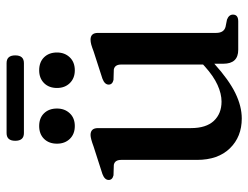

<svg xmlns="http://www.w3.org/2000/svg" viewBox="-107 -655 772 598"><g transform="rotate(-90 279.0 -356.0)"><path d="M80 -128.5V-364.5Q80 -384.5 64.5 -387.5L32 -388.5Q17.5 -392 17.5 -403.5Q17.5 -416 36 -423L121.5 -450.5Q147 -460 157.5 -460Q179 -460 179 -437V-147.5Q179 -100 201.5 -76Q224 -52 261.5 -52Q286 -52 313.5 -64.5Q341 -77 371 -104L377 -109.5V-364.5Q377 -384.5 361.5 -387.5L329 -388.5Q314.5 -392 314.5 -403.5Q314.5 -416 333 -423L418 -450.5Q431 -455.5 439.2 -457.8Q447.5 -460 454.5 -460Q475.5 -460 475.5 -437V-69Q475.5 -44.5 494.5 -39.5L517 -35Q532.5 -29 532.5 -16.5Q532.5 0 511.5 0H423Q379.5 0 379.5 -46.5V-74.5Q329 -29 288 -9Q247 11 209 11Q152 11 116 -26Q80 -63 80 -128.5ZM185.5 -509Q160.5 -509 145.5 -524.5Q130.5 -540 130.5 -564.5Q130.5 -589.5 145.5 -604.8Q160.5 -620 185.5 -620Q210.5 -620 225.2 -604.8Q240 -589.5 240 -564.5Q240 -540.5 225.2 -524.8Q210.5 -509 185.5 -509ZM359 -509Q334.5 -509 319.2 -524.5Q304 -540 304 -564.5Q304 -589.5 319.2 -604.8Q334.5 -620 359 -620Q384.5 -620 399.5 -604.8Q414.5 -589.5 414.5 -564.5Q414.5 -540.5 399.5 -524.8Q384.5 -509 359 -509ZM139.5 -694.5Q139.5 -721.5 163.5 -721.5H381.5Q405.5 -721.5 405.5 -694.5Q405.5 -667.5 381.5 -667.5H163.5Q139.5 -667.5 139.5 -694.5Z"/></g></svg>

Font: Fraunces 72pt Soft
Style: Regular
Weight: 400
Version: Version 1.000;[b76b70a41]